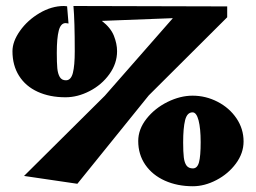

<svg xmlns="http://www.w3.org/2000/svg" viewBox="-20 -610 863 647"><path d="M481.4 -288.6 240.7 9.3 61 -17.1 333 -287.1 562.5 -548.8 323.2 -539.6Q353 -516.6 363.8 -489.5Q374.5 -462.4 374.5 -437.5Q374.5 -396 348.6 -360.1Q322.8 -324.2 282.2 -303.2Q241.7 -282.2 200.7 -282.2Q147.5 -282.2 106.9 -300.8Q66.4 -319.3 44.2 -354.5Q22 -389.6 22 -437.5Q22 -470.2 47.4 -506.1Q72.8 -542 113.3 -565.9Q153.8 -589.8 195.3 -589.8Q199.7 -589.8 206.1 -588.9L210.9 -530.8L201.2 -532.2Q184.6 -532.2 178 -506.8Q171.4 -481.4 171.4 -432.1Q171.4 -398.4 173.1 -380.1Q174.8 -361.8 181.4 -350.6Q188 -339.4 202.1 -339.4Q219.2 -339.4 225.6 -364.3Q231.9 -389.2 231.9 -437.5Q231.9 -539.6 227.5 -589.8L745.6 -588.4V-551.8ZM800.8 -133.3Q800.8 -93.8 774.9 -58.8Q749 -23.9 709.2 -3.2Q669.4 17.6 629.9 17.6Q577.6 17.6 535.6 -1.2Q493.7 -20 469.7 -54.7Q445.8 -89.4 445.8 -134.8Q445.8 -174.3 473.6 -209.7Q501.5 -245.1 544.4 -266.4Q587.4 -287.6 628.9 -287.6Q673.3 -287.6 713.1 -267.1Q752.9 -246.6 776.9 -211.2Q800.8 -175.8 800.8 -133.3ZM656.2 -131.3Q656.2 -176.8 649.2 -204.1Q642.1 -231.4 628.9 -231.4Q610.4 -231.4 603.8 -205.1Q597.2 -178.7 597.2 -129.9Q597.2 -97.7 599.4 -79.6Q601.6 -61.5 608.6 -52Q615.7 -42.5 629.9 -42.5Q645 -42.5 650.6 -63.2Q656.2 -84 656.2 -131.3Z"/></svg>

Font: Neuton ExtraBold
Style: Regular
Weight: 800
Designer: Brian M Zick
Foundry: Brian M Zick
Version: Version 1.560